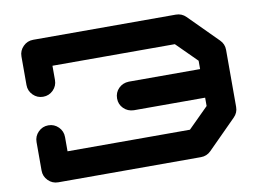

<svg xmlns="http://www.w3.org/2000/svg" viewBox="-76 -824 1286 940"><g transform="rotate(-10 567.0 -354.0)"><path d="M1063 -212.4Q1063 -183.1 1042 -162.6L900.4 -20.5Q879.9 0 850.6 0H141.6Q112.3 0 91.6 -20.8Q70.8 -41.5 70.8 -70.8V-212.4Q70.8 -241.7 91.6 -262.5Q112.3 -283.2 141.6 -283.2Q170.9 -283.2 191.7 -262.5Q212.4 -241.7 212.4 -212.4V-141.6H820.8L921.4 -241.7V-283.2H566.9Q536.6 -284.2 516.4 -304.4Q496.1 -324.7 496.1 -354Q496.1 -383.8 516.4 -404.1Q536.6 -424.3 566.9 -425.3H921.4V-466.8L820.8 -566.9H212.4V-496.1Q212.4 -466.8 191.7 -446Q170.9 -425.3 141.6 -425.3Q112.3 -425.3 91.6 -446Q70.8 -466.8 70.8 -496.1V-637.7Q70.8 -667 91.6 -687.7Q112.3 -708.5 141.6 -708.5H850.6Q879.9 -708.5 900.4 -688L1042 -545.9Q1063 -525.4 1063 -496.1Z"/></g></svg>

Font: Robtronika
Style: Regular
Weight: 400
Designer: GGBot
Version: 1.00